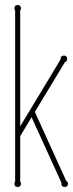

<svg xmlns="http://www.w3.org/2000/svg" viewBox="-20 -730 290 760"><path d="M242 -14Q249 -11 249 -3Q249 10 236 10Q223 10 223 -3V-7L105 -266L60 -191V-11Q63 -8 63 -3Q63 10 50 10Q37 10 37 -3Q37 -8 40 -11V-688Q37 -693 37 -697Q37 -710 50 -710Q63 -710 63 -697Q63 -693 60 -688V-230L220 -495V-497Q220 -510 233 -510Q246 -510 246 -497Q246 -487 237 -484L118 -287Z"/></svg>

Font: Wire One
Style: Regular
Weight: 400
Designer: Alexei Vanyashin, Gayaneh Bagdasaryan
Foundry: Cyreal
Version: Version 1.102; ttfautohint (v1.8.3)